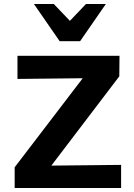

<svg xmlns="http://www.w3.org/2000/svg" viewBox="-20 -936 667 956"><path d="M53 0V-103L468 -646L534 -548L67 -543V-658H575L574 -556L160 -12L101 -110L583 -115V0ZM277 -731 304 -807 408 -916H507L379 -731ZM277 -731 149 -916H248L353 -806L379 -731Z"/></svg>

Font: Ysabeau SC ExtraBold
Style: Regular
Weight: 800
Designer: Christian Thalmann (Catharsis Fonts)
Version: Version 2.001;gftools[0.9.30]; featfreeze: smcp